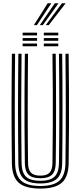

<svg xmlns="http://www.w3.org/2000/svg" viewBox="-20 -1122 482 1150"><path d="M221.5 7.5Q131.2 7.5 91.8 -27.9Q52.2 -63.2 51.2 -144.8Q50.2 -224 49.6 -305Q49 -386 49.1 -468.2Q49.2 -550.5 49.8 -633.5Q50.2 -716.5 51.2 -800H70.5Q69.8 -721.5 69.1 -640.4Q68.5 -559.2 68.5 -476.6Q68.5 -394 69 -310.9Q69.5 -227.8 70.5 -145Q71.5 -71 106.9 -39.5Q142.2 -8 221.5 -8Q300.2 -8 335.6 -39.5Q371 -71 372 -145Q373 -226 373.5 -307.6Q374 -389.2 374 -471.4Q374 -553.5 373.4 -635.8Q372.8 -718 372 -800H391.2Q392.8 -690.8 393.2 -581.8Q393.8 -472.8 393.2 -363.5Q392.8 -254.2 391.2 -144.8Q390 -63.2 350.6 -27.9Q311.2 7.5 221.5 7.5ZM221.5 -23.2Q152 -23.2 121.4 -51.6Q90.8 -80 90 -145.2Q89 -227.5 88.4 -309.2Q87.8 -391 87.8 -472.8Q87.8 -554.5 88.4 -636.2Q89 -718 90 -800H109.2Q108.5 -720.5 107.9 -639.2Q107.2 -558 107.2 -475.8Q107.2 -393.5 107.8 -310.8Q108.2 -228 109.2 -145.5Q110.2 -88 136.2 -63.5Q162.2 -39 221.5 -39Q280.2 -39 306.2 -63.5Q332.2 -88 333.2 -145.5Q334.2 -226.5 334.8 -308.1Q335.2 -389.8 335.2 -471.8Q335.2 -553.8 334.6 -635.9Q334 -718 333.2 -800H352.5Q353.5 -717.5 354 -635.8Q354.5 -554 354.5 -472.4Q354.5 -390.8 354.1 -309.1Q353.8 -227.5 352.5 -145.2Q351.8 -80 321.2 -51.6Q290.8 -23.2 221.5 -23.2ZM221.5 -54.5Q172.8 -54.5 151 -75.6Q129.2 -96.8 128.8 -145.8Q127.2 -255.2 126.8 -364Q126.2 -472.8 126.9 -581.6Q127.5 -690.5 128.8 -800H148Q147.2 -721.5 146.6 -640.2Q146 -559 146 -476.4Q146 -393.8 146.5 -310.8Q147 -227.8 148 -146Q148.5 -106 165.4 -88Q182.2 -70 221.5 -70Q260.5 -70 277.1 -88Q293.8 -106 294.2 -146Q295.8 -254.8 296.2 -363.5Q296.8 -472.2 296.2 -581.5Q295.8 -690.8 294.2 -800H313.8Q314.8 -717.5 315.2 -635.6Q315.8 -553.8 315.8 -472.2Q315.8 -390.8 315.4 -309.2Q315 -227.8 313.8 -145.8Q313.2 -96.5 291.5 -75.5Q269.8 -54.5 221.5 -54.5ZM242.5 -910V-926.5H329V-910ZM115.5 -845V-861.2H202V-845ZM115.5 -877.5V-893.8H202V-877.5ZM115.5 -910V-926.5H202V-910ZM242.5 -845V-861.2H329V-845ZM242.5 -877.5V-893.8H329V-877.5ZM182.8 -971.5 265.8 -1102.5H287.5L201 -971.5ZM253.8 -971.5 351.2 -1102.5H373.2L272 -971.5ZM218.5 -971.5 308.5 -1102.5H330.5L236.5 -971.5Z"/></svg>

Font: Big Shoulders Inline Text Thin SemiBold
Style: Regular
Weight: 600
Version: Version 2.002